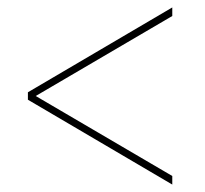

<svg xmlns="http://www.w3.org/2000/svg" viewBox="-20 -615 550 516"><path d="M443 -119 55 -347V-367L443 -595V-572L76 -357L443 -142Z"/></svg>

Font: Noto Serif Display SemiCondensed Thin
Style: Italic
Weight: 100
Width: 4
Italic angle: -12°
Designer: Monotype Design Team
Foundry: Monotype Imaging Inc.
Version: Version 2.009